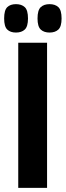

<svg xmlns="http://www.w3.org/2000/svg" viewBox="-53 -906 317 926"><path d="M35 0V-700H174V0ZM186 -749Q159 -749 143.5 -763.5Q128 -778 128 -817Q128 -857 143.5 -871.5Q159 -886 186 -886Q213 -886 228.5 -871.5Q244 -857 244 -817Q244 -778 228.5 -763.5Q213 -749 186 -749ZM24 -749Q-3 -749 -18 -763.5Q-33 -778 -33 -817Q-33 -857 -18 -871.5Q-3 -886 24 -886Q51 -886 66.5 -871.5Q82 -857 82 -817Q82 -778 66.5 -763.5Q51 -749 24 -749Z"/></svg>

Font: Georama Condensed
Style: Bold
Weight: 700
Width: 3
Designer: Jean-Baptiste Levee
Foundry: Production Type
Version: Version 1.000